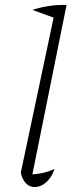

<svg xmlns="http://www.w3.org/2000/svg" viewBox="-20 -750 311 776"><path d="M204 -676 111 -710Q141 -720 176 -725.5Q211 -731 249 -730ZM106 -21 95 -45Q124 -45 150 -50.5Q176 -56 200 -67Q193 -45 180.5 -28.5Q168 -12 152.5 -3Q137 6 120 6Q99 6 84.5 -9.5Q70 -25 64 -52L205 -718L249 -730Z"/></svg>

Font: Piazzolla Thin Thin
Style: Italic
Weight: 250
Italic angle: -11.3°
Version: Version 2.005